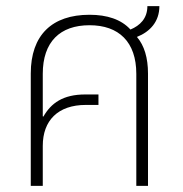

<svg xmlns="http://www.w3.org/2000/svg" viewBox="-20 -604 594 624"><path d="M80 0H119V-130C119 -212 168 -263 259 -263H300V-297H257C185 -297 146 -269 121 -225L119 -226V-364C119 -468 175 -522 271 -522C366 -522 423 -468 423 -364V0H461V-365C461 -416 449 -456 425 -484C468 -501 498 -534 498 -584H459C459 -544 435 -521 404 -508C374 -541 328 -556 271 -556C149 -556 80 -490 80 -365Z"/></svg>

Font: Noto Sans Thai SemCond ExtLt
Style: Regular
Weight: 200
Width: 4
Designer: Monotype Design Team
Foundry: Monotype Imaging Inc.
Version: Version 2.002